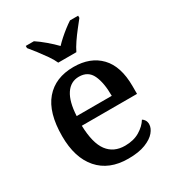

<svg xmlns="http://www.w3.org/2000/svg" viewBox="-185 -878 916 1000"><g transform="rotate(-30 273.5 -378.0)"><path d="M293 10Q178 10 115 -62Q52 -134 52 -264Q52 -405 112.5 -476Q173 -547 283 -547Q384 -547 442 -486.5Q500 -426 500 -307V-260H168Q171 -154 207.5 -105.5Q244 -57 312 -57Q364 -57 400.5 -79Q437 -101 455 -131Q464 -126 470 -116Q476 -106 476 -92Q476 -69 456.5 -45.5Q437 -22 396.5 -6Q356 10 293 10ZM381 -317Q381 -396 359 -442.5Q337 -489 282 -489Q232 -489 203 -445Q174 -401 170 -317ZM226 -606Q216 -629 197.5 -655.5Q179 -682 159 -708Q139 -734 123 -753V-766H172Q198 -749 228 -723.5Q258 -698 280 -675Q295 -691 313.5 -707.5Q332 -724 352 -739.5Q372 -755 389 -766H438V-753Q423 -734 402.5 -708Q382 -682 364 -655.5Q346 -629 335 -606Z"/></g></svg>

Font: Noto Serif Khojki Medium
Style: Regular
Weight: 500
Version: Version 2.003